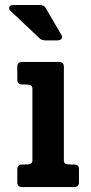

<svg xmlns="http://www.w3.org/2000/svg" viewBox="-20 -755 369 775"><path d="M298.8 -18.6Q298.8 -10.3 294.2 -5.1Q289.6 0 279.8 0H68.8Q49.8 0 49.8 -19V-71.8Q49.8 -80.6 54.2 -85.7Q58.6 -90.8 68.8 -90.8H77.1Q97.7 -90.8 104.2 -94.2Q110.8 -97.7 110.8 -108.9V-396Q110.8 -407.2 104.2 -410.6Q97.7 -414.1 77.1 -414.1H68.8Q49.8 -414.1 49.8 -433.1V-485.8Q49.8 -504.9 68.8 -504.9H218.8Q237.8 -504.9 237.8 -485.8V-108.9Q237.8 -97.7 244.1 -94.2Q250.5 -90.8 271.5 -90.8H279.8Q298.8 -90.8 298.8 -71.8ZM228.5 -612.8Q232.4 -606.4 228.8 -599.1Q225.1 -591.8 208.5 -591.8H169.4Q159.7 -591.8 152.6 -593.3Q145.5 -594.7 140.1 -600.1L22.5 -710.9Q19 -713.9 17.6 -718Q16.1 -722.2 17.3 -725.8Q18.6 -729.5 22.2 -732.2Q25.9 -734.9 33.2 -734.9H138.2Q148.9 -734.9 155 -731.9Q161.1 -729 165.5 -721.2Z"/></svg>

Font: New Telegraph
Style: Bold
Weight: 700
Designer: Frank Baranowski
Foundry: Frank Baranowski
Version: Version 3.001